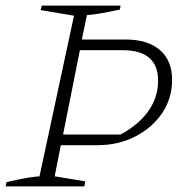

<svg xmlns="http://www.w3.org/2000/svg" viewBox="-23 -665 660 685"><path d="M-3 0 0 -15Q69 -32 118 -36L241 -609L122 -629L126 -645H407L405 -631Q364 -622 337 -617.5Q310 -613 287 -611L269 -524H425Q504 -524 547.5 -486.5Q591 -449 591 -380Q591 -314 555.5 -261.5Q520 -209 459.5 -178Q399 -147 324 -147H194L172 -36L281 -18L278 0ZM414 -486H262L202 -185H407Q472 -220 506.5 -269Q541 -318 541 -377Q541 -486 414 -486Z"/></svg>

Font: Piazzolla ExtraLight
Style: Italic
Weight: 200
Italic angle: -11.3°
Designer: Juan Pablo del Peral
Foundry: Huerta Tipografica
Version: Version 1.330